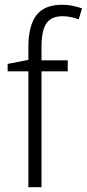

<svg xmlns="http://www.w3.org/2000/svg" viewBox="-20 -785 364 805"><path d="M264 -486H154V0H99V-486H12V-517L99 -534V-587Q99 -677 132.5 -721Q166 -765 240 -765Q265 -765 285.5 -760.5Q306 -756 324 -750L310 -704Q294 -710 276.5 -713.5Q259 -717 242 -717Q195 -717 174.5 -687Q154 -657 154 -587V-532H264Z"/></svg>

Font: Noto Sans Sinhala SemiCondensed Light
Style: Regular
Weight: 300
Width: 4
Designer: Jelle Bosma - Monotype Design Team
Foundry: Monotype Imaging Inc.
Version: Version 2.006; ttfautohint (v1.8.4.7-5d5b)